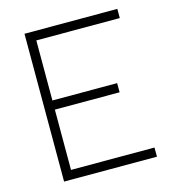

<svg xmlns="http://www.w3.org/2000/svg" viewBox="-104 -782 794 870"><g transform="rotate(-15 293.0 -346.5)"><path d="M89.8 0V-693.4H525.4V-650.4H133.8V-368.7H437.5V-325.7H133.8V-43H525.4V0Z"/></g></svg>

Font: Caskaydia Cove ExtraLight
Style: Regular
Weight: 200
Monospace: yes
Designer: Aaron Bell
Foundry: Saja Typeworks
Version: Version 4.300; ttfautohint (v1.8.3)